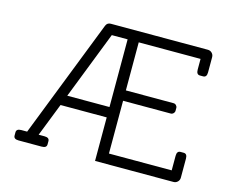

<svg xmlns="http://www.w3.org/2000/svg" viewBox="-98 -842 1195 984"><g transform="rotate(15 499.5 -350.0)"><path d="M907 -158Q926 -158 926 -132V-31Q926 -18 917 -9Q908 0 895 0H479V-231H234L165 -55H196Q222 -55 222 -36V-19Q222 0 196 0H73Q47 0 47 -19V-36Q47 -55 73 -55H104L349 -682Q356 -700 375 -700H890Q903 -700 912 -691Q921 -682 921 -669V-588Q921 -562 902 -562H885Q866 -562 866 -588V-645H538V-390H791Q799 -390 805 -384Q811 -378 811 -370V-355Q811 -347 805 -341Q799 -335 791 -335H538V-55H871V-132Q871 -158 890 -158ZM255 -286H479V-645H395Z"/></g></svg>

Font: Solway Light
Style: Regular
Weight: 300
Designer: Mariya V. Pigoulevskaya
Foundry: The Northern Block Ltd.
Version: Version 1.000;hotconv 1.0.109;makeotfexe 2.5.65596